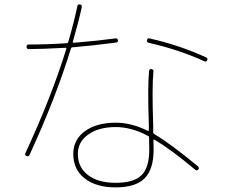

<svg xmlns="http://www.w3.org/2000/svg" viewBox="-20 -810 1040 861"><path d="M648.4 -194.3Q648.4 -199.2 642.6 -201.2Q569.3 -240.2 499 -240.2Q422.9 -240.2 376 -207Q329.1 -173.8 329.1 -120.1Q329.1 -59.6 374.5 -24.9Q419.9 9.8 499 9.8Q580.1 9.8 614.7 -24.4Q649.4 -58.6 649.4 -139.6ZM641.6 -223.6Q646.5 -221.7 647.5 -225.6V-247.1Q641.6 -418.9 648.4 -491.2Q650.4 -502 659.2 -500Q669.9 -498 668 -489.3Q661.1 -418.9 667 -248V-215.8Q667 -211.9 672.9 -208Q740.2 -168.9 867.2 -64.5Q875 -56.6 869.1 -49.8Q862.3 -43 855.5 -48.8Q750 -137.7 672.9 -183.6Q668 -185.5 668 -181.6L668.9 -139.6Q668.9 -50.8 628.4 -10.3Q587.9 30.3 499 30.3Q411.1 30.3 359.9 -9.8Q308.6 -49.8 308.6 -120.1Q308.6 -183.6 360.8 -221.7Q413.1 -259.8 499 -259.8Q569.3 -259.8 641.6 -223.6ZM93.8 -123Q211.9 -377.9 277.3 -590.8Q279.3 -595.7 273.4 -595.7Q163.1 -589.8 108.4 -589.8Q99.6 -589.8 99.1 -600.1Q98.6 -610.4 108.4 -610.4Q193.4 -610.4 279.3 -616.2Q284.2 -616.2 286.1 -622.1Q311.5 -709 327.1 -783.2Q329.1 -792 338.9 -790Q348.6 -788.1 346.7 -778.3Q335 -721.7 306.6 -623Q304.7 -618.2 312.5 -618.2Q418 -627 497.1 -637.7Q506.8 -639.6 508.8 -629.9Q510.7 -621.1 500 -619.1Q397.5 -605.5 303.7 -597.7Q299.8 -597.7 297.9 -591.8Q229.5 -369.1 112.3 -115.2Q108.4 -106.4 99.1 -110.4Q89.8 -114.3 93.8 -123ZM646.5 -618.2Q637.7 -620.1 639.2 -629.9Q640.6 -639.6 650.4 -637.7Q782.2 -608.4 904.3 -552.7Q913.1 -548.8 909.2 -540Q905.3 -531.2 896.5 -535.2Q784.2 -586.9 646.5 -618.2Z"/></svg>

Font: Rounded-X Mgen+ 2m thin
Style: Regular
Weight: 100
Designer: [Source Han Sans]
Ryoko NISHIZUKA  (kana & ideographs); Paul D. Hunt (Latin, Greek & Cyrillic); Wenlong ZHANG  (bopomofo
Version: Version 1.059.20150602